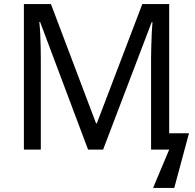

<svg xmlns="http://www.w3.org/2000/svg" viewBox="-20 -734 957 942"><path d="M412.1 0 176.8 -626H172.9Q175.8 -600.1 177.5 -565.4Q179.2 -530.8 179.7 -497.8Q180.2 -464.8 180.2 -441.9V0H97.2V-713.9H230L451.2 -128.9H455.1L678.2 -713.9H810.1V-80.1H907.2L835 188H731L810.1 0H721.2V-448.2Q721.2 -472.2 722.2 -505.6Q723.1 -539.1 724.6 -572Q726.1 -605 728 -625H724.1L485.8 0Z"/></svg>

Font: Kurinto Seri
Style: Regular
Weight: 400
Designer: Kurinto was developed by Clint Goss from a range of fonts that are compatible with the SIL Open Font License Version 1.1
Foundry: Clinton F. Goss
Version: Version 2.196; July 25, 2020